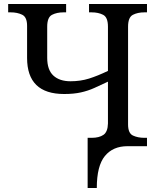

<svg xmlns="http://www.w3.org/2000/svg" viewBox="-20 -734 796 964"><path d="M420 210V-42H440Q478 -42 499.5 -57Q521 -72 522 -114V-324Q486 -307 454 -292.5Q422 -278 386 -270Q350 -262 302 -262Q116 -262 116 -443V-604Q116 -648 91.5 -660Q67 -672 34 -672H21V-714H312V-672H299Q265 -672 241 -659.5Q217 -647 217 -600V-444Q217 -383 248 -354.5Q279 -326 334 -326Q384 -326 427 -339.5Q470 -353 522 -378V-600Q522 -647 498 -659.5Q474 -672 440 -672H427V-714H718V-672H705Q671 -672 647 -659.5Q623 -647 623 -600V-109Q623 -65 647.5 -53.5Q672 -42 705 -42H718V0H620Q547 0 506.5 49.5Q466 99 466 210Z"/></svg>

Font: NotoSerif-Regular
Style: Regular
Weight: 400
Designer: Monotype Design Team
Foundry: Monotype Imaging Inc.
Version: Version 2.007; ttfautohint (v1.8) -l 8 -r 50 -G 200 -x 14 -D